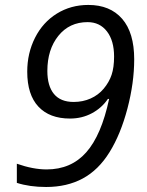

<svg xmlns="http://www.w3.org/2000/svg" viewBox="-20 -744 591 774"><path d="M521 -504.9Q521 -410.2 493.7 -306.4Q466.3 -202.6 421.6 -130.6Q377 -58.6 313.5 -24.4Q250 9.8 166 9.8Q99.6 9.8 47.9 -6.8V-84Q113.3 -61 168 -61Q266.6 -61 327.6 -129.9Q388.7 -198.7 419.9 -345.2H415Q390.1 -308.6 350.3 -287.4Q310.5 -266.1 262.2 -266.1Q179.7 -266.1 134.8 -314.2Q89.8 -362.3 89.8 -455.1Q89.8 -529.8 121.3 -592Q152.8 -654.3 209.2 -689.2Q265.6 -724.1 335.9 -724.1Q423.8 -724.1 472.4 -668.2Q521 -612.3 521 -504.9ZM333 -654.8Q259.8 -654.8 215.3 -599.6Q170.9 -544.4 170.9 -458Q170.9 -397.5 197.5 -365.2Q224.1 -333 276.9 -333Q314 -333 345.2 -346.9Q376.5 -360.8 398.2 -386.7Q419.9 -412.6 429.9 -442.4Q439.9 -472.2 439.9 -516.1Q439.9 -580.1 411.1 -617.4Q382.3 -654.8 333 -654.8Z"/></svg>

Font: CAA NEO Sans
Style: Italic
Weight: 400
Italic angle: -12°
Version: Version 1.10